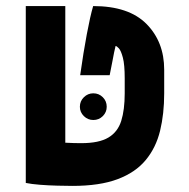

<svg xmlns="http://www.w3.org/2000/svg" viewBox="-20 -606 626 636"><path d="M219.7 9.8Q199.2 9.8 170.2 9Q141.1 8.3 112.8 6.1Q84.5 3.9 65.4 0V-585.9H196.3V-133.3Q211.9 -132.3 224.9 -132.1Q237.8 -131.8 249 -131.8Q308.1 -131.8 339.1 -150.4Q370.1 -168.9 381.6 -205.6Q393.1 -242.2 393.1 -296.9V-346.2Q393.1 -392.1 387 -415Q380.9 -438 373.8 -445.8Q366.7 -453.6 362.8 -453.6Q359.9 -441.9 357.9 -431.9Q356 -421.9 352.8 -405.3Q349.6 -388.7 343.3 -356.9H245.6Q256.3 -433.1 267.6 -492.9Q278.8 -552.7 288.6 -585.9Q406.7 -585.9 465.3 -526.6Q523.9 -467.3 523.9 -375V-296.9Q523.9 -229 510.3 -172.9Q496.6 -116.7 462.6 -75.7Q428.7 -34.7 369.6 -12.5Q310.5 9.8 219.7 9.8ZM289.1 -208.5Q271 -208.5 257.8 -221.4Q244.6 -234.4 244.6 -252.4Q244.6 -271 257.8 -283.9Q271 -296.9 289.1 -296.9Q307.6 -296.9 320.6 -283.9Q333.5 -271 333.5 -252.4Q333.5 -234.4 320.6 -221.4Q307.6 -208.5 289.1 -208.5Z"/></svg>

Font: Cascadia Mono PL
Style: Bold
Weight: 700
Monospace: yes
Designer: Aaron Bell
Foundry: Saja Typeworks
Version: Version 2404.023; ttfautohint (v1.8.4)